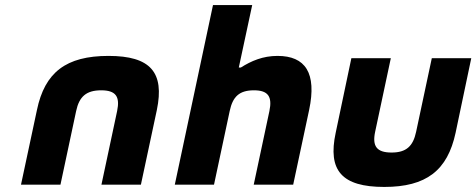

<svg xmlns="http://www.w3.org/2000/svg" viewBox="-20 -730 1883 759"><path d="M126 -295 63 0H219L281 -291C293 -348 321 -373 380 -373C438 -373 455 -348 443 -291L381 0H537L600 -295C631 -444 575 -509 409 -509C241 -509 157 -444 126 -295Z M822 -710 671 0H826L888 -291C900 -348 926 -373 984 -373C1040 -373 1057 -348 1045 -291L983 0H1139L1202 -295C1233 -442 1187 -509 1077 -509C1019 -509 973 -489 932 -463H924L977 -710Z M1307 -205C1275 -56 1331 9 1499 9C1665 9 1749 -56 1781 -205L1843 -500H1687L1625 -209C1613 -152 1586 -127 1528 -127C1469 -127 1451 -152 1463 -209L1525 -500H1369Z"/></svg>

Font: LT Wave Mono Black
Style: Italic
Weight: 900
Designer: Daniel Lyons
Version: Version 2.5 (Glyphs App)